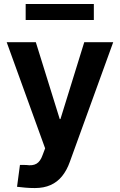

<svg xmlns="http://www.w3.org/2000/svg" viewBox="-20 -742 604 968"><path d="M155.8 206.1Q130.9 206.1 107.9 204.1Q85 202.1 65.9 199.7L80.6 89.4L112.3 89.8Q144.5 94.7 164.1 83.3Q183.6 71.8 194.8 39.6L207.5 5.9L13.7 -529.3H160.6L281.2 -141.6H284.7L404.8 -529.3H550.8L332 74.2Q316.9 116.7 293 146.2Q269 175.8 235.1 190.9Q201.2 206.1 155.8 206.1ZM453.1 -721.7V-641.1H109.4V-721.7Z"/></svg>

Font: Inter Cardless Tabular Bold
Style: Bold
Weight: 700
Designer: Rasmus Andersson
Foundry: rsms
Version: Version 4.000;git-4fc901f